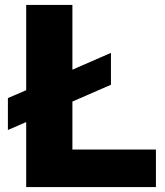

<svg xmlns="http://www.w3.org/2000/svg" viewBox="-20 -757 666 777"><path d="M86 0V-263L12 -231V-360L86 -392V-737H273V-475L429 -543V-414L273 -346V-152H611V0Z"/></svg>

Font: Tomorrow
Style: Bold
Weight: 700
Designer: Tony de Marco, Monica Rizzolli
Foundry: Just in Type
Version: Version 2.002